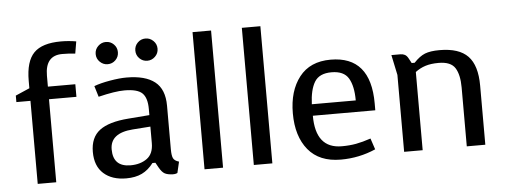

<svg xmlns="http://www.w3.org/2000/svg" viewBox="-50 -886 2714 1032"><g transform="rotate(-5 1307.0 -370.0)"><path d="M116 -556Q116 -661 160.5 -706.5Q205 -752 307 -752Q348 -752 389 -745L378 -680Q349 -684 308 -684Q216 -684 216 -575V-516H364V-448H216V0H116V-448H40V-483L116 -516Z M547 -728Q572 -728 589.5 -710.5Q607 -693 607 -668Q607 -643 589.5 -625.5Q572 -608 547 -608Q523 -608 505 -625.5Q487 -643 487 -668Q487 -693 505 -710.5Q523 -728 547 -728ZM761 -728Q736 -728 718.5 -710.5Q701 -693 701 -668Q701 -643 718.5 -625.5Q736 -608 761 -608Q785 -608 803 -625.5Q821 -643 821 -668Q821 -693 803 -710.5Q785 -728 761 -728ZM883 -53 869 7Q868 8 861.5 10Q855 12 844 12Q815 11 800 2.5Q785 -6 771 -31L756 -58H740Q713 -22 678 -5Q643 12 593 12Q516 12 471 -28.5Q426 -69 426 -145Q426 -223 476 -261Q526 -299 632 -307L746 -316V-349Q746 -409 720 -434.5Q694 -460 624 -460Q573 -460 483 -438L465 -497Q499 -510 551 -519Q603 -528 641 -528Q742 -528 793.5 -487.5Q845 -447 845 -358V-123Q845 -89 852 -74.5Q859 -60 883 -53ZM650 -247Q528 -238 528 -150Q528 -56 622 -56Q675 -56 710.5 -81.5Q746 -107 746 -165V-254Z M1116 -740H1016V0H1116Z M1382 -740H1282V0H1382Z M1515 -258Q1515 -134 1575 -61Q1635 12 1751 12Q1850 12 1939 -27L1919 -87Q1875 -72 1839.5 -65.5Q1804 -59 1762 -59Q1621 -59 1621 -236H1958V-273Q1958 -528 1742 -528Q1631 -528 1573 -453.5Q1515 -379 1515 -258ZM1741 -460Q1808 -460 1833 -417.5Q1858 -375 1858 -298H1621Q1624 -376 1649.5 -418Q1675 -460 1741 -460Z M2161 -498 2175 -472H2191Q2222 -505 2251 -516.5Q2280 -528 2330 -528Q2435 -528 2483 -478Q2531 -428 2531 -319V0H2431V-318Q2431 -386 2408 -423Q2385 -460 2319 -460Q2277 -460 2247.5 -450.5Q2218 -441 2193 -422V0H2093V-415L2070 -524H2119Q2132 -524 2142.5 -518.5Q2153 -513 2161 -498Z"/></g></svg>

Font: Voces
Style: Regular
Weight: 400
Designer: Ana Paula Megda, Pablo Ugerman
Foundry: Ana Paula Megda, Pablo Ugerman
Version: Version 1.100